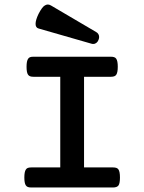

<svg xmlns="http://www.w3.org/2000/svg" viewBox="-20 -831 640 851"><path d="M406.2 -689Q412.6 -685.5 416 -679.7Q419.4 -673.8 419.4 -667Q419.4 -661.6 417 -655.3Q414.1 -646.5 407.7 -641.4Q401.4 -636.2 393.6 -636.2Q388.2 -636.2 385.7 -637.2L151.4 -704.6Q137.7 -708 137.7 -725.1Q137.7 -742.2 150.9 -769.5Q167 -800.8 179.2 -807.1Q186 -811 191.9 -811Q198.7 -811 206.1 -806.6ZM247.1 -490.7H128.4Q119.1 -490.7 113.3 -492.9Q107.4 -495.1 104 -500.5Q97.7 -509.8 97.7 -535.2Q97.7 -560.5 104.5 -570.3Q107.9 -575.7 113.5 -577.6Q119.1 -579.6 128.4 -579.6H471.2Q480 -579.6 485.8 -577.6Q491.7 -575.7 495.1 -570.8Q502 -561 502 -535.2Q502 -509.3 495.1 -499.5Q491.7 -494.6 485.8 -492.7Q480 -490.7 471.2 -490.7H352.5V-88.9H481Q489.7 -88.9 495.6 -86.9Q501.5 -85 504.9 -80.1Q511.7 -70.3 511.7 -44.4Q511.7 -19 505.4 -9.3Q498.5 0 481 0H118.7Q109.4 0 103.5 -2.2Q97.7 -4.4 94.2 -9.8Q87.9 -19.5 87.9 -44.4Q87.9 -69.8 94.7 -79.6Q98.1 -85 103.8 -86.9Q109.4 -88.9 118.7 -88.9H247.1Z"/></svg>

Font: Courier Prime SemiBold
Style: Regular
Weight: 600
Designer: Alan Dague-Greene
Foundry: Quote-Unquote Apps
Version: Version 1.202